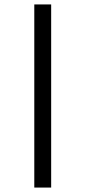

<svg xmlns="http://www.w3.org/2000/svg" viewBox="-20 -845 384 865"><path d="M134.5 0H210.5V-825H134.5Z"/></svg>

Font: Spartan
Style: Regular
Weight: 400
Designer: Matt Bailey, Mirko Velimirovic
Foundry: Matt Bailey
Version: Version 1.003; ttfautohint (v1.8.3)